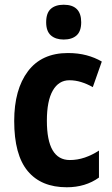

<svg xmlns="http://www.w3.org/2000/svg" viewBox="-20 -781 474 811"><path d="M262 10Q154 10 97 -58.5Q40 -127 40 -270Q40 -403 98 -480Q156 -557 267 -557Q310 -557 345.5 -547.5Q381 -538 410 -521L372 -413Q347 -427 322.5 -434.5Q298 -442 273 -442Q228 -442 203 -398.5Q178 -355 178 -271Q178 -105 275 -105Q307 -105 338 -115.5Q369 -126 398 -145V-31Q341 10 262 10ZM249 -761Q323 -761 323 -687Q323 -649 303.5 -631.5Q284 -614 249 -614Q215 -614 195 -631.5Q175 -649 175 -687Q175 -726 194.5 -743.5Q214 -761 249 -761Z"/></svg>

Font: Noto Sans Myanmar UI Condensed
Style: Bold
Weight: 700
Width: 3
Designer: Monotype Design Team
Foundry: Monotype Imaging Inc.
Version: Version 2.103; ttfautohint (v1.8.4.7-5d5b)